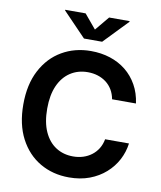

<svg xmlns="http://www.w3.org/2000/svg" viewBox="-101 -1028 939 1118"><g transform="rotate(10 369.0 -469.0)"><path d="M383.3 9.8Q287.1 9.8 211.4 -34.4Q135.7 -78.6 92 -162.1Q48.3 -245.6 48.3 -363.3Q48.3 -481.4 92.3 -565.2Q136.2 -648.9 212.2 -693.1Q288.1 -737.3 383.3 -737.3Q444.3 -737.3 497.1 -720.2Q549.8 -703.1 590.8 -670.2Q631.8 -637.2 658.4 -589.8Q685.1 -542.5 693.4 -481.9H552.2Q546.4 -513.2 532 -537.4Q517.6 -561.5 495.6 -578.4Q473.6 -595.2 445.8 -604Q418 -612.8 386.2 -612.8Q328.1 -612.8 283.4 -583.5Q238.8 -554.2 214.1 -498.8Q189.5 -443.4 189.5 -363.3Q189.5 -282.2 214.6 -226.8Q239.7 -171.4 283.9 -143.1Q328.1 -114.7 385.7 -114.7Q417.5 -114.7 445.1 -123.5Q472.7 -132.3 494.9 -149.2Q517.1 -166 532 -190.2Q546.9 -214.4 552.7 -245.6H693.8Q687 -193.8 662.8 -147.9Q638.7 -102.1 598.4 -66.4Q558.1 -30.8 504.2 -10.5Q450.2 9.8 383.3 9.8ZM313.5 -947.8 383.3 -864.3 452.6 -947.8H573.7V-943.8L437 -801.8H329.6L192.9 -943.8V-947.8Z"/></g></svg>

Font: Inter
Style: 650
Weight: 650
Designer: Rasmus Andersson
Foundry: rsms
Version: Version 4.001;git-66647c0bb